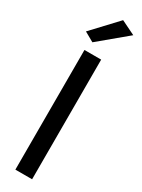

<svg xmlns="http://www.w3.org/2000/svg" viewBox="-268 -1059 803 1084"><g transform="rotate(30 133.0 -517.5)"><path d="M69 -780H178V0H69ZM266 -990 86 -840 24 -875 174 -1035Z"/></g></svg>

Font: Renner* Medium
Style: Medium
Weight: 500
Version: Version 003.000 ; ttfautohint (v0.97) -l 8 -r 50 -G 200 -x 1